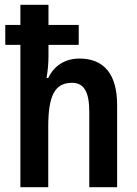

<svg xmlns="http://www.w3.org/2000/svg" viewBox="-20 -780 572 800"><path d="M182 -760H65V-676H2V-593H65V0H181V-251C181 -381 208 -435 280 -435C330 -435 352 -397 352 -314V0H468V-343C468 -471 413 -536 311 -536C253 -536 206 -508 181 -455H174C179 -484 182 -517 182 -546V-593H308V-676H182Z"/></svg>

Font: Noto Sans Armenian Condensed SemiBold
Style: Regular
Weight: 600
Width: 3
Designer: Monotype Design Team
Foundry: Monotype Imaging Inc.
Version: Version 2.008